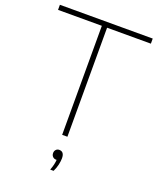

<svg xmlns="http://www.w3.org/2000/svg" viewBox="-172 -843 965 1170"><g transform="rotate(20 311.0 -258.0)"><path d="M294 0V-707H10V-740H612V-707H328V0ZM298 224Q306 203 309.8 186.2Q313.5 169.5 314.5 155H311Q297.5 155 288.8 146Q280 137 280 123Q280 109.5 288.2 100.8Q296.5 92 309 92Q342 92 342 135Q342 153 336.8 176.8Q331.5 200.5 320 224Z"/></g></svg>

Font: Encode Sans Expanded Expanded Thin
Style: Regular
Weight: 100
Width: 7
Designer: Multiple Designers
Foundry: Impallari Type
Version: Version 3.000; ttfautohint (v1.8.3) -l 8 -r 50 -G 200 -x 14 